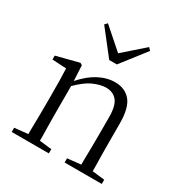

<svg xmlns="http://www.w3.org/2000/svg" viewBox="-181 -927 1016 1065"><g transform="rotate(30 327.5 -394.5)"><path d="M43 0V-27L129 -36Q129 -49 129 -65Q130 -106 130.5 -150Q131 -194 131 -227V-285Q131 -337 130.5 -378Q130 -419 128 -456L38 -461V-486L182 -523L195 -515L200 -417Q248 -471 296 -497Q350 -526 403 -526Q467 -526 503 -483Q539 -440 539 -338V-227Q539 -193 539.5 -149Q540 -105 541 -64Q541 -49 541 -36L620 -27V0H382V-27L468 -36Q468 -49 468 -64Q469 -105 469.5 -149Q470 -193 470 -227V-339Q470 -415 444.5 -445Q419 -475 374 -475Q340 -475 292 -454Q250 -434 201 -385V-227Q201 -194 201.5 -150Q202 -106 203 -65Q203 -49 203 -36L281 -27V0ZM204 -789 336 -673 468 -789 483 -773 361 -616H312L189 -773Z"/></g></svg>

Font: Early Summer Mincho Light
Style: Regular
Weight: 300
Designer: GuiWonder
Version: Version 1.002